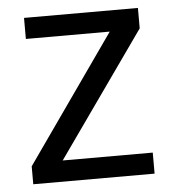

<svg xmlns="http://www.w3.org/2000/svg" viewBox="-44 -577 558 618"><g transform="rotate(-5 235.0 -268.0)"><path d="M431 0H39V-58L327 -468H56V-536H424V-470L140 -68H431Z"/></g></svg>

Font: Noto Sans Old North Arabian
Style: Regular
Weight: 400
Designer: Monotype Design Team
Foundry: Monotype Imaging Inc.
Version: Version 2.001; ttfautohint (v1.8.4.7-5d5b)